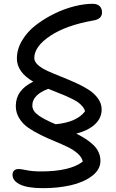

<svg xmlns="http://www.w3.org/2000/svg" viewBox="-20 -730 609 1009"><path d="M206.1 258.8Q125 258.8 85.4 239.5Q45.9 220.2 45.9 189Q45.9 158.2 80.1 158.2Q89.4 158.2 120.4 164.6Q151.4 170.9 194.8 170.9Q348.1 170.9 415 119.1Q410.6 96.7 388.7 77.1Q366.7 57.6 335.4 42.5Q304.2 27.3 267.3 12.2Q230.5 -2.9 194.6 -20.5Q158.7 -38.1 129.2 -58.3Q99.6 -78.6 81.3 -108.2Q63 -137.7 63 -172.9Q63 -256.8 154.8 -300.8Q68.8 -350.6 68.8 -422.9Q68.8 -472.2 96.7 -518.3Q124.5 -564.5 168.7 -598.4Q212.9 -632.3 265.9 -658.2Q318.8 -684.1 371.1 -697Q423.3 -710 465.8 -710Q491.2 -710 503.7 -697.8Q516.1 -685.5 516.1 -665Q516.1 -628.9 469.2 -622.1Q327.6 -597.2 243.9 -541.5Q160.2 -485.8 160.2 -424.8Q160.2 -405.8 179.7 -388.4Q199.2 -371.1 230.5 -356.9Q261.7 -342.8 299.3 -327.9Q336.9 -313 374.8 -296.1Q412.6 -279.3 443.8 -259.8Q475.1 -240.2 494.6 -213.1Q514.2 -186 514.2 -154.8Q514.2 -109.4 479 -76.7Q443.8 -43.9 380.9 -27.8Q409.2 -13.7 430.2 0Q451.2 13.7 469.7 31Q488.3 48.3 498 69.8Q507.8 91.3 507.8 115.2Q507.8 161.6 463.1 195.1Q418.5 228.5 351.6 243.7Q284.7 258.8 206.1 258.8ZM149.9 -175.8Q149.9 -147 181.4 -124.3Q212.9 -101.6 272 -77.1Q383.3 -87.4 426.8 -145Q423.8 -158.2 413.6 -170.4Q403.3 -182.6 391.4 -191.4Q379.4 -200.2 357.9 -210.9Q336.4 -221.7 321 -228Q305.7 -234.4 277.3 -245.6Q249 -256.8 233.9 -263.2Q149.9 -231.9 149.9 -175.8Z"/></svg>

Font: Shantell Sans Normal
Style: Regular
Weight: 400
Designer: Stephen Nixon, Anya Danilova, Shantell Martin
Foundry: Arrow Type
Version: Version 1.006;[559af2be0]